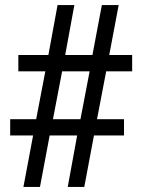

<svg xmlns="http://www.w3.org/2000/svg" viewBox="-20 -734 559 754"><path d="M72 0 110 -202H20V-266H122L158 -454H52V-518H170L206 -714H272L236 -518H343L380 -714H446L409 -518H499V-454H397L361 -266H467V-202H349L311 0H246L283 -202H175L137 0ZM188 -266H296L332 -454H224Z"/></svg>

Font: Noto Serif SemiCondensed SemiBold
Style: Regular
Weight: 600
Width: 4
Designer: Monotype Design Team
Foundry: Monotype Imaging Inc.
Version: Version 2.013; ttfautohint (v1.8.4.7-5d5b)